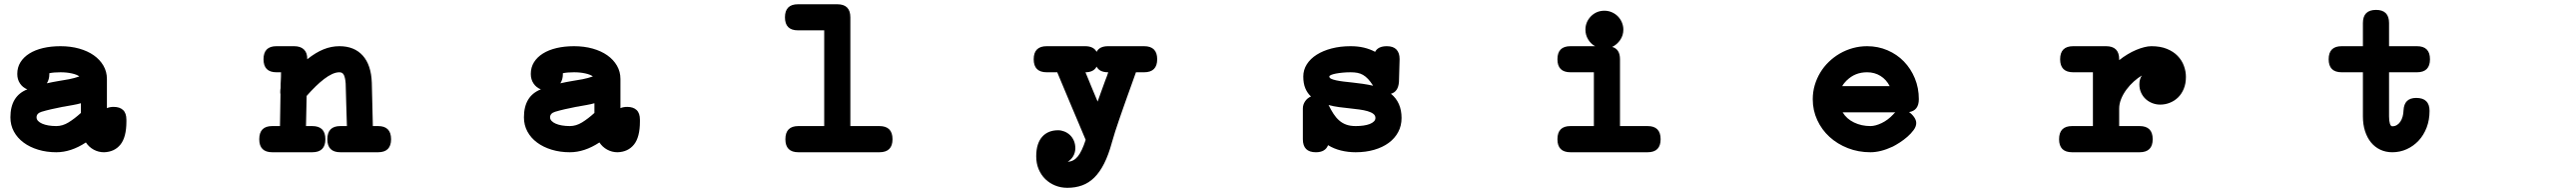

<svg xmlns="http://www.w3.org/2000/svg" viewBox="-20 -667 12081 899"><path d="M108.4 -248.5Q86.9 -256.8 74 -275.9Q61 -294.9 61 -320.8Q61 -351.6 75.9 -375.5Q90.8 -399.4 117.7 -416.3Q144.5 -433.1 181.6 -441.9Q218.8 -450.7 263.7 -450.7Q311 -450.7 351.1 -439.5Q391.1 -428.2 419.9 -408Q448.7 -387.7 465.1 -359.4Q481.4 -331.1 481.4 -297.4V-160.6Q494.6 -166.5 513.2 -166.5Q541.5 -166.5 557.1 -151.9Q572.8 -137.2 572.8 -106.4V-98.1Q572.8 -24.9 544.9 9.8Q517.1 44.4 467.8 45.9Q441.9 45.9 419.4 33.7Q397 21.5 382.8 0Q313 45.9 244.1 45.9Q198.2 45.9 158.9 33.9Q119.6 22 90.6 0.5Q61.5 -21 45.2 -51Q28.8 -81.1 28.8 -117.7Q28.8 -217.3 107.9 -248.5ZM359.4 -183.6Q341.8 -178.7 323.5 -175.5Q305.2 -172.4 286.6 -168.9H287.6Q283.7 -168 280 -167.7Q276.4 -167.5 272.5 -166.5Q244.6 -161.1 220.2 -155.5Q195.8 -149.9 174.8 -143.6Q151.4 -136.2 151.4 -117.7Q151.4 -108.4 158.4 -100.8Q165.5 -93.3 178 -87.9Q190.4 -82.5 207.3 -79.6Q224.1 -76.7 244.1 -76.7Q273.4 -76.7 301.3 -93.8Q329.1 -110.8 359.4 -138.2ZM263.7 -328.6Q231.9 -328.6 211.4 -324.2V-319.8Q211.4 -295.4 199.7 -276.9Q225.1 -282.7 251.5 -287.1Q277.8 -291 304 -296.1Q330.1 -301.3 352.1 -309.1Q340.8 -317.9 316.7 -323.2Q292.5 -328.6 263.7 -328.6Z M1276.4 -328.6Q1215.8 -328.6 1215.8 -389.6Q1215.8 -450.7 1276.4 -450.7H1359.4Q1389.2 -450.7 1405.3 -435.3Q1421.4 -419.9 1420.9 -389.6Q1460.9 -421.4 1497.3 -436Q1533.7 -450.7 1571.8 -450.7Q1641.6 -450.7 1681.2 -406.7Q1720.7 -362.8 1723.6 -279.8L1728.5 -76.7H1752.9Q1814 -76.7 1814 -15.1Q1814 45.9 1752.9 45.9H1576.2Q1515.1 45.9 1515.1 -15.1Q1515.1 -76.7 1576.2 -76.7H1606.9Q1605.5 -127 1603.8 -176.3Q1602.1 -225.6 1601.1 -275.9Q1599.1 -302.7 1592.8 -315.7Q1586.4 -328.6 1571.8 -328.6Q1555.7 -328.6 1537.6 -320.3Q1519.5 -312 1500 -297.1Q1480.5 -282.2 1459.7 -262Q1439 -241.7 1418 -217.8Q1417.5 -197.8 1417.2 -181.2Q1417 -164.6 1416.5 -148.4Q1416 -132.3 1415.8 -115Q1415.5 -97.7 1415 -76.7H1444.3Q1505.9 -76.7 1505.9 -15.1Q1505.9 45.9 1444.3 45.9H1256.8Q1195.8 45.9 1195.8 -15.1Q1195.8 -76.7 1256.8 -76.7H1293Q1293.9 -114.3 1294.2 -151.1Q1294.4 -188 1295.4 -226.1Q1294.4 -229 1294.4 -231.7Q1294.4 -234.4 1294.4 -237.3V-239.3Q1294.4 -247.1 1295.9 -254.4Q1295.9 -266.6 1296.1 -274.9Q1296.4 -283.2 1296.9 -290.8Q1297.4 -298.3 1297.6 -306.9Q1297.9 -315.4 1297.9 -328.6Z M2516.6 -248.5Q2495.1 -256.8 2482.2 -275.9Q2469.2 -294.9 2469.2 -320.8Q2469.2 -351.6 2484.1 -375.5Q2499 -399.4 2525.9 -416.3Q2552.7 -433.1 2589.8 -441.9Q2627 -450.7 2671.9 -450.7Q2719.2 -450.7 2759.3 -439.5Q2799.3 -428.2 2828.1 -408Q2856.9 -387.7 2873.3 -359.4Q2889.6 -331.1 2889.6 -297.4V-160.6Q2902.8 -166.5 2921.4 -166.5Q2949.7 -166.5 2965.3 -151.9Q2981 -137.2 2981 -106.4V-98.1Q2981 -24.9 2953.1 9.8Q2925.3 44.4 2876 45.9Q2850.1 45.9 2827.6 33.7Q2805.2 21.5 2791 0Q2721.2 45.9 2652.3 45.9Q2606.4 45.9 2567.1 33.9Q2527.8 22 2498.8 0.5Q2469.7 -21 2453.4 -51Q2437 -81.1 2437 -117.7Q2437 -217.3 2516.1 -248.5ZM2767.6 -183.6Q2750 -178.7 2731.7 -175.5Q2713.4 -172.4 2694.8 -168.9H2695.8Q2691.9 -168 2688.2 -167.7Q2684.6 -167.5 2680.7 -166.5Q2652.8 -161.1 2628.4 -155.5Q2604 -149.9 2583 -143.6Q2559.6 -136.2 2559.6 -117.7Q2559.6 -108.4 2566.7 -100.8Q2573.7 -93.3 2586.2 -87.9Q2598.6 -82.5 2615.5 -79.6Q2632.3 -76.7 2652.3 -76.7Q2681.6 -76.7 2709.5 -93.8Q2737.3 -110.8 2767.6 -138.2ZM2671.9 -328.6Q2640.1 -328.6 2619.6 -324.2V-319.8Q2619.6 -295.4 2607.9 -276.9Q2633.3 -282.7 2659.7 -287.1Q2686 -291 2712.2 -296.1Q2738.3 -301.3 2760.3 -309.1Q2749 -317.9 2724.9 -323.2Q2700.7 -328.6 2671.9 -328.6Z M3722.2 -524.9Q3661.1 -524.9 3661.1 -585.9Q3661.1 -647 3722.2 -647H3906.7Q3967.8 -647 3967.8 -585.9V-76.7H4104Q4165.5 -76.7 4165.5 -15.1Q4165.5 45.9 4104 45.9H3724.1Q3663.1 45.9 3663.1 -15.1Q3663.1 -76.7 3724.1 -76.7H3845.2V-524.9Z M5307.1 -328.6Q5297.4 -300.8 5286.6 -271.2Q5275.9 -241.7 5266.1 -214.4Q5257.8 -190.9 5248 -163.3Q5238.3 -135.7 5228.5 -107.4Q5218.8 -79.1 5209.7 -51.3Q5200.7 -23.4 5194.3 0Q5193.8 0 5193.8 0.5V2Q5178.2 58.6 5158 98.6Q5137.7 138.7 5112.1 164.1Q5086.4 189.5 5054.9 200.9Q5023.4 212.4 4985.4 212.4Q4955.1 212.4 4928.5 201.7Q4901.9 190.9 4882.1 171.6Q4862.3 152.3 4850.8 125.2Q4839.4 98.1 4839.4 64.9Q4839.4 34.2 4846.7 11.2Q4854 -11.7 4867.7 -26.9Q4881.3 -42 4900.1 -49.6Q4918.9 -57.1 4941.9 -57.1Q4956.5 -57.1 4970.9 -51.5Q4985.4 -45.9 4997.1 -35.2Q5008.8 -24.4 5015.9 -8.3Q5022.9 7.8 5022.9 28.3Q5022 49.3 5012.5 64.9Q5002.9 80.6 4987.3 90.3Q5015.1 89.4 5034.7 65.2Q5054.2 41 5071.3 -12.2Q5053.7 -53.7 5037.4 -92.5Q5021 -131.3 5004.6 -169.9Q4988.3 -208.5 4971.9 -247.6Q4955.6 -286.6 4938 -328.6H4888.7Q4827.6 -328.6 4827.6 -389.6Q4827.6 -450.7 4888.7 -450.7H5068.8Q5108.4 -450.7 5122.6 -424.3Q5136.2 -450.7 5176.3 -450.7H5345.2Q5406.7 -450.7 5406.7 -389.6Q5406.7 -328.6 5345.2 -328.6ZM5176.3 -328.6Q5136.2 -328.6 5122.6 -355Q5108.4 -328.6 5070.3 -328.6Q5078.1 -310.1 5084 -295.7Q5089.8 -281.2 5095.9 -266.6Q5102.1 -252 5109.4 -234.1Q5116.7 -216.3 5127.4 -191.4Q5134.3 -211.4 5141.4 -230.5Q5148.4 -249.5 5155.8 -270Q5160.2 -281.7 5162.1 -287.4Q5164.1 -293 5166 -297.6Q5168 -302.2 5170.4 -308.8Q5172.9 -315.4 5177.2 -328.6Z M6320.3 -280.8Q6344.2 -278.3 6369.6 -274.7Q6395 -271 6419.4 -265.6Q6407.2 -284.7 6395.8 -296.9Q6384.3 -309.1 6372.1 -316.2Q6359.9 -323.2 6345.7 -325.9Q6331.5 -328.6 6314 -328.6Q6294.9 -328.6 6276.9 -326.9Q6258.8 -325.2 6244.9 -322.5Q6231 -319.8 6222.4 -316.2Q6213.9 -312.5 6213.9 -308.6Q6213.9 -302.2 6222.7 -298.1Q6231.4 -293.9 6246.3 -290.8Q6261.2 -287.6 6280.5 -285.2Q6299.8 -282.7 6320.3 -280.8ZM6309.6 -159.7Q6284.7 -162.1 6259.5 -165.5Q6234.4 -168.9 6210.4 -175.3Q6221.7 -152.3 6233.4 -134.3Q6245.1 -116.2 6259.8 -103.3Q6274.4 -90.3 6293.2 -83.5Q6312 -76.7 6337.4 -76.7Q6356.9 -76.7 6374 -79.1Q6391.1 -81.5 6403.6 -86.4Q6416 -91.3 6423.1 -98.4Q6430.2 -105.5 6430.2 -114.7Q6430.2 -126.5 6420.2 -134Q6410.2 -141.6 6393.3 -146.5Q6376.5 -151.4 6354.7 -154.3Q6333 -157.2 6309.6 -159.7ZM6314 -450.7Q6347.7 -450.7 6375.7 -444.1Q6403.8 -437.5 6428.7 -424.3Q6442.4 -450.7 6483.9 -450.7Q6513.7 -450.7 6528.6 -435.1Q6543.5 -419.4 6543.5 -391.1V-388.2L6540.5 -283.7Q6537.1 -237.3 6502.9 -228Q6552.7 -187.5 6552.7 -114.7Q6552.7 -78.1 6536.9 -48.6Q6521 -19 6492.4 2Q6463.9 22.9 6424.3 34.4Q6384.8 45.9 6337.4 45.9Q6301.8 45.9 6268.8 37.8Q6235.8 29.8 6208 12.7Q6195.3 45.9 6150.9 45.9Q6089.8 45.9 6089.8 -15.1V-158.7Q6089.8 -177.2 6100.3 -192.6Q6110.8 -208 6127.9 -215.3Q6110.8 -231 6101.3 -253.7Q6091.8 -276.4 6091.8 -308.6Q6091.8 -339.8 6108.4 -366Q6125 -392.1 6154.8 -410.9Q6184.6 -429.7 6225.1 -440.2Q6265.6 -450.7 6314 -450.7Z M7706.5 -76.7Q7767.6 -76.7 7767.6 -15.1Q7767.6 45.9 7706.5 45.9H7344.7Q7283.7 45.9 7283.7 -15.1Q7283.7 -76.7 7344.7 -76.7H7454.6V-328.6H7344.7Q7283.7 -328.6 7283.7 -389.6Q7283.7 -450.7 7344.7 -450.7H7460.4Q7439.9 -461.9 7427.5 -482.7Q7415 -503.4 7415 -528.3Q7415 -564 7440.9 -590.8Q7466.8 -616.7 7503.9 -616.7Q7522.9 -616.7 7539.3 -609.4Q7555.7 -602.1 7567.4 -590.1Q7579.1 -578.1 7585.9 -562Q7592.8 -545.9 7592.8 -528.3Q7592.8 -501.5 7578.1 -480Q7563.5 -458.5 7540.5 -447.3Q7577.1 -437 7577.1 -389.6V-76.7Z M8858.4 -131.3Q8862.8 -136.7 8868.2 -141.1H8621.1Q8639.6 -110.4 8674.6 -93.5Q8709.5 -76.7 8751.5 -76.7Q8774.9 -76.7 8804.4 -90.8Q8834 -105 8858.9 -131.8ZM8978.5 -202.6Q8978.5 -149.4 8932.6 -142.1Q8946.3 -132.8 8956.3 -118.7Q8966.3 -104.5 8966.3 -90.8Q8966.3 -74.7 8954.1 -58.1Q8941.9 -41.5 8924.8 -26.6Q8907.7 -11.7 8888.7 0.5Q8869.6 12.7 8856 19.5Q8799.3 45.9 8751.5 45.9Q8694.8 45.9 8645.5 26.6Q8596.2 7.3 8559.6 -26.1Q8522.9 -59.6 8502 -105Q8481 -150.4 8481 -202.6Q8481 -236.3 8490.2 -267.8Q8499.5 -299.3 8516.1 -326.9Q8532.7 -354.5 8556.2 -377.2Q8579.6 -399.9 8607.9 -416.3Q8636.2 -432.6 8668.7 -441.7Q8701.2 -450.7 8735.8 -450.7Q8787.1 -450.7 8831.5 -431.6Q8876 -412.6 8908.4 -379.2Q8940.9 -345.7 8959.7 -300.5Q8978.5 -255.4 8978.5 -202.6ZM8641.1 -291.5Q8634.3 -284.7 8628.9 -278.1Q8623.5 -271.5 8619.1 -263.7H8841.8Q8826.2 -294.4 8798.6 -311.5Q8771 -328.6 8735.8 -328.6Q8679.2 -328.6 8641.1 -291Z M9702.6 -328.6Q9641.1 -328.6 9641.1 -389.6Q9641.1 -450.7 9702.6 -450.7H9856.4Q9918 -450.7 9918 -389.6V-385.3Q9937 -400.4 9957.3 -412.6Q9977.5 -424.8 9997.3 -433.1Q10017.1 -441.4 10035.4 -446Q10053.7 -450.7 10068.8 -450.7Q10111.3 -450.7 10141.8 -438.2Q10172.4 -425.8 10192.1 -405.3Q10211.9 -384.8 10221.4 -359.1Q10231 -333.5 10231 -307.1Q10231 -275.4 10220.9 -251.2Q10210.9 -227.1 10194.1 -210.7Q10177.2 -194.3 10155.5 -185.8Q10133.8 -177.2 10110.4 -177.2Q10091.8 -177.2 10074.2 -183.8Q10056.6 -190.4 10043 -202.6Q10029.3 -214.8 10021 -232.7Q10012.7 -250.5 10012.7 -272.5Q10012.7 -296.4 10024.4 -313.5Q10005.9 -302.7 9986.8 -285.6Q9967.8 -268.6 9952.4 -248Q9937 -227.5 9927.5 -204.3Q9918 -181.2 9918 -158.7V-76.7H10013.7Q10075.2 -76.7 10075.2 -15.1Q10075.2 45.9 10013.7 45.9H9697.3Q9636.2 45.9 9636.2 -15.1Q9636.2 -76.7 9697.3 -76.7H9794.9V-328.6Z M10961.4 -328.6Q10900.4 -328.6 10900.4 -389.6Q10900.4 -450.7 10961.4 -450.7H11061V-559.1Q11061 -620.6 11122.6 -620.6Q11183.6 -620.6 11183.6 -559.1V-450.7H11314.5Q11375.5 -450.7 11375.5 -389.6Q11375.5 -328.6 11314.5 -328.6H11183.6V-121.6Q11183.6 -101.1 11187.5 -88.4Q11191.4 -75.7 11198.7 -75.7Q11210.4 -75.7 11220 -81.3Q11229.5 -86.9 11236.3 -96.9Q11243.2 -106.9 11247.1 -120.6Q11251 -134.3 11251.5 -150.4Q11254.4 -208.5 11311 -208.5Q11373.5 -208.5 11373.5 -147.9Q11373.5 -105.5 11359.9 -69.8Q11346.2 -34.2 11322.3 -8.5Q11298.3 17.1 11266.6 31.5Q11234.9 45.9 11198.7 45.9Q11168 45.9 11142.6 33.9Q11117.2 22 11099.1 0Q11081.1 -22 11071 -53Q11061 -84 11061 -121.6V-328.6Z"/></svg>

Font: Erica Type
Style: Bold Italic
Weight: 700
Monospace: yes
Designer: Peter Wiegel
Foundry: Peter Wiegel
Version: Version 1.000 2010 initial release